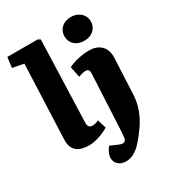

<svg xmlns="http://www.w3.org/2000/svg" viewBox="-235 -916 1155 1276"><g transform="rotate(-30 342.0 -278.5)"><path d="M90 -672 4 -688 14 -767H247L265 -756L244 -131Q243 -114 250 -101Q257 -88 278 -88Q289 -88 302 -92Q315 -96 325 -101L345 -34Q335 -27 310.5 -15.5Q286 -4 254.5 5Q223 14 191 14Q151 14 122.5 2Q94 -10 79.5 -36Q65 -62 67 -103ZM614 -131Q611 -71 591.5 -19.5Q572 32 541.5 76.5Q511 121 477 160Q464 175 445.5 191Q427 207 403.5 218Q380 229 352 229Q316 229 294 209.5Q272 190 272 159Q272 139 282 118Q292 97 305 82L362 107Q380 115 392 114.5Q404 114 411 106Q418 98 419 84Q421 68 422 52Q423 36 424 17.5Q425 -1 426 -23L444 -386Q446 -408 439.5 -417.5Q433 -427 419 -427Q408 -427 395.5 -424.5Q383 -422 362 -414L345 -497Q358 -504 382.5 -512.5Q407 -521 439 -527Q471 -533 503 -533Q546 -533 574 -517Q602 -501 615.5 -472.5Q629 -444 627 -405ZM411 -695Q411 -734 438.5 -760Q466 -786 512 -786Q542 -786 564.5 -774Q587 -762 600 -741.5Q613 -721 613 -695Q613 -656 585.5 -630Q558 -604 512 -604Q466 -604 438.5 -629.5Q411 -655 411 -695Z"/></g></svg>

Font: Literata ExtraBold
Style: Italic
Weight: 800
Italic angle: -2°
Designer: Latin by Veronika Burian and Jose Scaglione. Greek by Irene Vlachou. Cyrillic by Vera Evstafieva
Foundry: TypeTogether
Version: Version 3.002